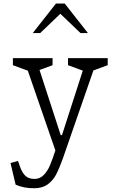

<svg xmlns="http://www.w3.org/2000/svg" viewBox="-20 -818 660 1050"><path d="M65.5 192 37.5 73.5 78.5 62 88.5 91Q101 127 119.2 143.8Q137.5 160.5 168.5 160.5Q198.5 160.5 219.2 139Q240 117.5 253 86.8Q266 56 284.5 0L286.5 15.5L120.5 -465L141.5 -428L50.5 -461.5V-500H267.5V-461.5L176.5 -428L186.5 -465L312 -79H319L443.5 -465L443 -428L352 -461.5V-500H569V-461.5L478 -428L502 -465L323.5 49.5Q304 103.5 286.8 136.5Q269.5 169.5 240.5 190.5Q211.5 211.5 167 211.5Q135.5 211.5 111.8 206.5Q88 201.5 65.5 192ZM286 -798.5H334L461 -637H420.5L296 -756H324L199.5 -637H159Z"/></svg>

Font: Monaspace Xenon Var ExtraLight
Style: Regular
Weight: 200
Designer: Riley Cran and the Lettermatic Team
Version: Version 1.200 (Monaspace Xenon Var)